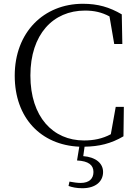

<svg xmlns="http://www.w3.org/2000/svg" viewBox="-20 -762 728 1017"><path d="M388 88C450 91 475 113 475 149C475 184 453 207 407 207C389 207 370 204 348 200L343 223C362 230 386 235 416 235C488 235 526 198 526 149C526 103 487 70 421 65L428 15C504 14 568 -1 634 -40L636 -196H593L567 -51C522 -27 476 -18 425 -18C261 -18 141 -142 141 -362C141 -580 261 -706 430 -706C479 -706 519 -697 560 -675L585 -529H628L625 -686C560 -724 499 -742 419 -742C212 -742 58 -591 58 -361C58 -138 196 6 400 15Z"/></svg>

Font: Noto Serif CJK TC Light
Style: Regular
Weight: 300
Designer: Ryoko NISHIZUKA 西塚涼子 (kana & ideographs); Frank Grießhammer (Latin, Greek & Cyrillic); Wenlong ZHANG 张文龙 (bopomofo); San
Foundry: Adobe
Version: Version 2.001;hotconv 1.1.0;makeotfexe 2.6.0